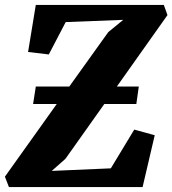

<svg xmlns="http://www.w3.org/2000/svg" viewBox="-38 -763 703 783"><path d="M-1.5 0 -18 -42.5 193.5 -339H97L108 -410H244.5L403.5 -632L464.5 -682L230 -673L161 -541L76.5 -551L108 -743H630L645 -701.5L438.5 -410H528L518 -339H387.5L229 -115.5L173 -66L414 -76.5L509.5 -234.5L593 -211.5L543.5 0Z"/></svg>

Font: Merriweather 20pt Black
Style: Italic
Weight: 900
Italic angle: -7.8°
Version: Version 2.101